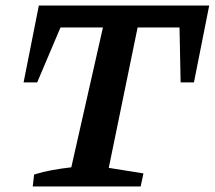

<svg xmlns="http://www.w3.org/2000/svg" viewBox="-20 -672 774 692"><path d="M734 -652 679 -375H631L627 -573H476L372 -67L497 -47L487 0H98L103 -43Q135 -53 168.5 -59Q202 -65 237 -69L351 -573H198L114 -375H65L120 -652Z"/></svg>

Font: Piazzolla SemiBold
Style: Italic
Weight: 600
Italic angle: -11.3°
Designer: Juan Pablo del Peral
Foundry: Huerta Tipografica
Version: Version 1.330